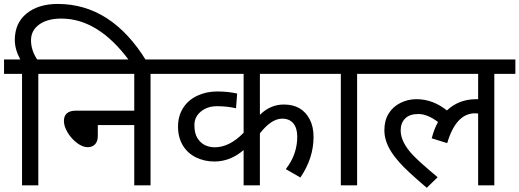

<svg xmlns="http://www.w3.org/2000/svg" viewBox="-20 -916 2567 949"><path d="M273.4 -622.1V-550.8H169.4V0H88.9V-550.8H0V-622.1H80.1Q53.2 -672.4 53.2 -717.8Q53.2 -802.2 111.3 -849.1Q169.4 -896.5 265.6 -896.5Q530.8 -896.5 703.6 -614.7H620.1Q466.3 -824.2 283.2 -824.2Q214.4 -824.2 173.8 -794.9Q133.3 -765.6 133.3 -716.8Q133.3 -668 163.6 -622.1Z M258.8 -550.8V-622.1H828.1V-550.8H724.1V0H643.6V-297.9H463.4V-244.1Q463.4 -217.3 450 -202.9Q436.5 -188.5 412.6 -188.5Q388.7 -188.5 360.8 -209.2Q333 -230 314.5 -260.7Q295.9 -291.5 295.9 -317.9Q295.9 -369.1 356.4 -369.1H643.6V-550.8Z M1392.6 -80.1Q1449.2 -152.3 1449.2 -240.2Q1449.2 -283.2 1429.7 -306.4Q1410.2 -329.6 1375 -329.6Q1321.3 -329.6 1264.6 -256.8V0H1184.1V-174.3Q1118.2 -117.7 1039.6 -117.7Q990.2 -117.7 948.5 -138.2Q906.7 -158.7 883.3 -198Q859.9 -237.3 859.9 -289.8Q859.9 -342.3 884.8 -381.8Q909.7 -421.4 954.6 -442.6Q999.5 -463.9 1053.2 -463.9Q1106.9 -463.9 1152.3 -453.6L1146.5 -380.9Q1101.6 -391.1 1053.2 -391.1Q1004.9 -391.1 972.9 -364.7Q940.9 -338.4 940.9 -298.1Q940.9 -257.8 955.1 -234.4Q982.9 -188.5 1041.5 -188Q1114.3 -188 1184.1 -259.8V-550.8H813.5V-622.1H1590.3V-550.8H1264.6V-348.6Q1316.4 -399.4 1382.8 -399.4Q1472.7 -399.4 1510.7 -326.2Q1529.8 -290 1529.8 -239.3Q1529.8 -134.3 1464.8 -38.6Z M1849.1 -550.8H1745.1V0H1664.6V-550.8H1575.7V-622.1H1849.1Z M2038.6 -425.8Q2119.1 -425.8 2189 -370.1Q2247.6 -425.8 2334.5 -425.8H2338.9Q2341.3 -425.8 2343.3 -425.3V-550.8H1834.5V-622.1H2527.3V-550.8H2423.3V0H2343.3V-355Q2338.9 -356 2328.1 -356Q2233.9 -356 2190.4 -208.5L2113.8 -232.4Q2126 -279.3 2145 -313Q2092.3 -352.5 2048.3 -352.5Q2004.4 -352.5 1982.9 -330.6Q1960.4 -308.6 1960.4 -271.5Q1960.4 -213.4 2021 -149.4Q2052.7 -115.7 2143.1 -40L2089.4 12.2Q1987.8 -74.2 1956.1 -111.3Q1923.3 -148.4 1908.7 -174.3Q1879.4 -224.6 1879.9 -272.9Q1879.9 -320.3 1900.9 -354.5Q1921.9 -388.7 1959 -407.2Q1996.1 -425.8 2038.6 -425.8Z"/></svg>

Font: NotoSans
Style: Regular
Weight: 400
Designer: Monotype Design team
Foundry: Monotype Imaging Inc.
Version: Version 1.04